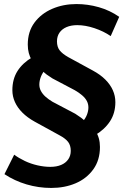

<svg xmlns="http://www.w3.org/2000/svg" viewBox="-20 -736 624 947"><path d="M233 191Q170 191 111 173.5Q52 156 2 123L50 27Q73 44 102.5 58Q132 72 165 79.5Q198 87 228 87Q259 87 281.5 77.5Q304 68 316.5 50Q329 32 329 8Q329 -19 316 -36Q303 -53 273 -69L151 -136Q115 -156 90.5 -180.5Q66 -205 53.5 -233Q41 -261 41 -291Q41 -346 66.5 -386Q92 -426 140 -454L136 -440Q127 -456 122 -474.5Q117 -493 117 -516Q117 -580 150 -624.5Q183 -669 237.5 -692.5Q292 -716 357 -716Q413 -716 467.5 -700.5Q522 -685 568 -653L526 -558Q491 -582 446 -597Q401 -612 361 -612Q331 -612 308.5 -602.5Q286 -593 273.5 -575Q261 -557 261 -532Q261 -505 274 -488Q287 -471 317 -454L438 -388Q475 -368 499.5 -343.5Q524 -319 536.5 -291Q549 -263 549 -232Q549 -178 522.5 -137.5Q496 -97 447 -68L451 -90Q462 -73 467.5 -53.5Q473 -34 473 -11Q473 54 440 99.5Q407 145 353 168Q299 191 233 191ZM174 -319Q174 -302 182 -287Q190 -272 204.5 -259Q219 -246 239 -234L351 -175Q368 -164 380.5 -155Q393 -146 402 -135L386 -134Q402 -152 409 -170.5Q416 -189 416 -206Q416 -223 408.5 -237.5Q401 -252 385.5 -265.5Q370 -279 349 -291L239 -349Q223 -359 210 -368.5Q197 -378 188 -389L206 -396Q189 -377 181.5 -357Q174 -337 174 -319Z"/></svg>

Font: Nunito Sans 12pt ExtraLight 12pt ExtraBold
Style: Italic
Weight: 800
Italic angle: -9°
Version: Version 3.101;gftools[0.9.27]